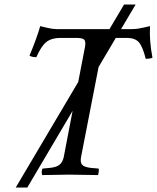

<svg xmlns="http://www.w3.org/2000/svg" viewBox="-20 -774 696 851"><path d="M301.8 -282.7 101.1 57.1H49.8L326.7 -410.6L356.9 -566.9Q360.8 -589.8 353.5 -597.9Q346.2 -606 316.9 -606H248Q208.5 -606 185.5 -587.9Q162.6 -569.8 141.1 -520.5Q122.1 -520.5 110.8 -527.3Q145 -609.9 158.2 -658.2Q161.1 -657.2 187.5 -651.1Q213.9 -645 229 -645H465.3L529.8 -753.9H581.1L516.6 -645H563Q579.1 -645 591.6 -647Q604 -648.9 618.9 -652.3Q633.8 -655.8 645 -658.2Q641.1 -595.2 655.8 -518.1Q643.6 -513.2 626 -513.2Q612.8 -566.4 595.9 -586.2Q579.1 -606 542 -606H493.2L417 -477.1L338.9 -76.2Q335 -53.2 344.5 -43.2Q354 -33.2 382.8 -29.8L417 -26.9Q418.9 -22.9 417.5 -12Q416 -1 414.1 2Q326.2 0 287.1 0Q257.3 0 167 2Q164.1 -4.9 165 -14.4Q166 -23.9 168.9 -26.9L200.2 -29.8Q230 -32.7 243.4 -43.5Q256.8 -54.2 262.2 -76.2Z"/></svg>

Font: Linux Libertine
Style: Italic
Weight: 400
Italic angle: -12°
Designer: Philipp H. Poll
Foundry: Philipp H. Poll
Version: Version 5.1.6 ; ttfautohint (v0.9)